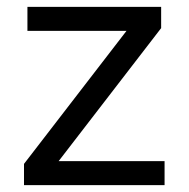

<svg xmlns="http://www.w3.org/2000/svg" viewBox="-20 -540 550 560"><path d="M50 0V-62L349 -450H60V-520H450V-458L151 -70H460V0Z"/></svg>

Font: Oxanium ExtraLight
Style: Regular
Weight: 400
Version: Version 2.000